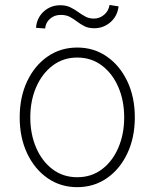

<svg xmlns="http://www.w3.org/2000/svg" viewBox="-20 -746 625 777"><path d="M292.6 11.4Q225.1 11.4 172.6 -25Q120 -61.4 89.8 -125.4Q59.7 -189.3 59.7 -271Q59.7 -353 89.8 -416.9Q120 -480.8 172.6 -517.2Q225.1 -553.6 292.6 -553.6Q360.1 -553.6 412.6 -517Q465.2 -480.5 495.4 -416.7Q525.6 -353 525.6 -271Q525.6 -189.3 495.4 -125.4Q465.2 -61.4 412.6 -25Q360.1 11.4 292.6 11.4ZM292.6 -28.8Q350.1 -28.8 392.8 -61.1Q435.4 -93.4 459 -148.4Q482.6 -203.5 482.6 -271Q482.6 -338.4 459 -393.3Q435.4 -448.2 392.6 -480.6Q349.8 -513.1 292.6 -513.1Q235.8 -513.1 193 -480.6Q150.2 -448.2 126.4 -393.3Q102.6 -338.4 102.6 -271Q102.6 -203.5 126.2 -148.4Q149.9 -93.4 192.6 -61.1Q235.4 -28.8 292.6 -28.8ZM162.6 -630.7 125.7 -633.5Q128.9 -673.7 156.8 -699.2Q184.7 -724.8 224.1 -724.8Q247.2 -724.8 264.2 -716.6Q281.2 -708.5 295.8 -697.8Q310.4 -687.1 325.5 -679Q340.6 -670.8 360.1 -670.8Q383.2 -670.8 401.5 -686.3Q419.7 -701.7 423.3 -725.9L459.9 -720.2Q454.9 -680 426.7 -655.9Q398.4 -631.7 361.5 -631.7Q338.1 -631.7 321.9 -639.9Q305.8 -648.1 291.9 -658.7Q278.1 -669.4 262.8 -677.6Q247.5 -685.7 225.5 -685.7Q200.3 -685.7 182.5 -670.1Q164.8 -654.5 162.6 -630.7Z"/></svg>

Font: Inter Extra Light BETA
Style: Regular
Weight: 200
Designer: Rasmus Andersson
Foundry: rsms
Version: Version 3.011;git-f93a4a705